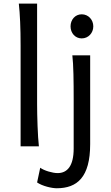

<svg xmlns="http://www.w3.org/2000/svg" viewBox="-20 -801 606 1051"><path d="M183.1 -781.2H83C89.4 -725.1 92.8 -646.5 92.8 -551.8V0H192.9C186.5 -53.2 183.1 -168.9 183.1 -231.9ZM473.6 -498H376C382.3 -446.8 383.3 -354 383.3 -258.8V12.2C383.3 108.4 347.7 146.5 295.4 146.5C268.1 146.5 221.7 133.3 200.2 117.2L183.1 197.8C212.4 217.8 263.2 229.5 290.5 229.5C401.9 229.5 473.6 169.9 473.6 -12.2ZM366.2 -656.7C366.2 -620.6 391.1 -590.8 427.2 -590.8C463.9 -590.8 490.7 -620.6 490.7 -656.7C490.7 -692.9 463.9 -722.7 427.2 -722.7C391.1 -722.7 366.2 -692.9 366.2 -656.7Z"/></svg>

Font: Andika
Style: Regular
Weight: 400
Designer: Victor Gaultney, Annie Olsen, Julie Remington, Don Collingsworth, Eric Hays
Foundry: SIL International
Version: Version 1.000